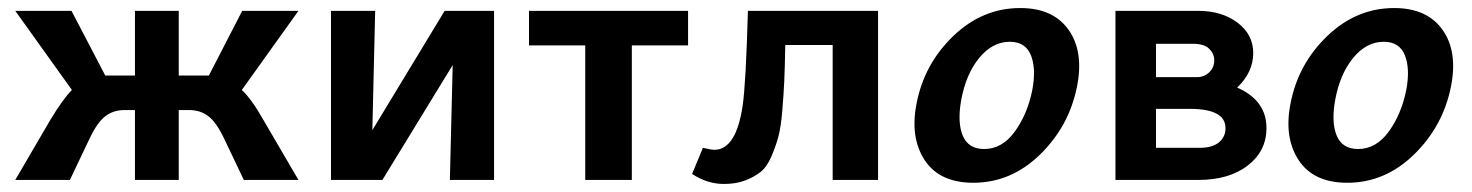

<svg xmlns="http://www.w3.org/2000/svg" viewBox="-20 -448 3665 478"><path d="M582 -224Q606 -202 636 -149L723 0H587L538 -103Q519 -143 499 -158.5Q479 -174 451 -174H425V0H316V-174H290Q262 -174 242 -158.5Q222 -143 203 -103L154 0H18L105 -149Q137 -202 159 -224L18 -421H158L242 -260H251H316V-421H425V-260H490H500L583 -421H723Z M1210 -421V0H1100L1107 -286L932 0H804V-421H914L907 -124L1087 -421Z M1693 -421V-335H1553V0H1437V-335H1297V-421Z M2166 -421V0H2053V-336H1935Q1934 -280 1932.5 -246.5Q1931 -213 1927.5 -171.5Q1924 -130 1917.5 -106.5Q1911 -83 1900 -57.5Q1889 -32 1873 -19.5Q1857 -7 1834.5 1.5Q1812 10 1782 10Q1741 10 1703 -15L1730 -80Q1752 -75 1758 -75Q1813 -75 1829 -186Q1837 -241 1842 -421Z M2403 7Q2319 7 2282 -49.5Q2245 -106 2262 -191Q2281 -289 2353.5 -358.5Q2426 -428 2520 -428Q2602 -428 2640.5 -373.5Q2679 -319 2661 -231Q2641 -133 2569 -63Q2497 7 2403 7ZM2430 -77Q2475 -77 2506.5 -120.5Q2538 -164 2550 -224Q2560 -277 2546.5 -310.5Q2533 -344 2494 -344Q2451 -344 2418 -304Q2385 -264 2373 -199Q2363 -143 2377 -110Q2391 -77 2430 -77Z M3060 -230Q3133 -198 3133 -129Q3133 -72 3086.5 -36Q3040 0 2963 0H2757V-421H2963Q3022 -421 3061 -391.5Q3100 -362 3100 -316Q3100 -268 3060 -230ZM2950 -339H2858V-256H2960Q2978 -256 2990.5 -268Q3003 -280 3003 -298Q3003 -314 2990.5 -326.5Q2978 -339 2950 -339ZM2967 -80Q2998 -80 3014.5 -93.5Q3031 -107 3031 -129Q3031 -177 2942 -177H2858V-80Z M3334 7Q3250 7 3213 -49.5Q3176 -106 3193 -191Q3212 -289 3284.5 -358.5Q3357 -428 3451 -428Q3533 -428 3571.5 -373.5Q3610 -319 3592 -231Q3572 -133 3500 -63Q3428 7 3334 7ZM3361 -77Q3406 -77 3437.5 -120.5Q3469 -164 3481 -224Q3491 -277 3477.5 -310.5Q3464 -344 3425 -344Q3382 -344 3349 -304Q3316 -264 3304 -199Q3294 -143 3308 -110Q3322 -77 3361 -77Z"/></svg>

Font: EauTest
Style: Bold Italic
Weight: 700
Italic angle: -12°
Designer: Christian Thalmann (Catharsis Fonts)
Version: Version 0.001;PS 000.001;hotconv 1.0.88;makeotf.lib2.5.64775